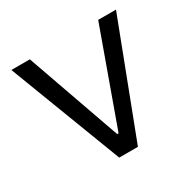

<svg xmlns="http://www.w3.org/2000/svg" viewBox="-119 -626 749 747"><g transform="rotate(-30 255.0 -252.5)"><path d="M297 0H213L20 -505H103L252 -83H258L410 -505H490Z"/></g></svg>

Font: 42dot Sans
Style: Regular
Weight: 400
Designer: 42dot
Version: Version 1.000